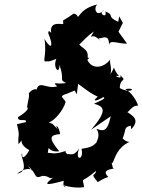

<svg xmlns="http://www.w3.org/2000/svg" viewBox="-20 -825 647 872"><path d="M420 -660C423 -629 477 -690 475 -620C478 -648 517 -625 557 -627L518 -681L538 -721C517 -755 524 -761 517 -726C460 -751 504 -756 458 -773C471 -738 420 -763 453 -780C415 -741 403 -792 423 -805C327 -783 340 -721 327 -764C335 -717 340 -762 314 -763C253 -719 269 -744 267 -716C256 -713 214 -729 211 -687C218 -659 200 -701 199 -674C222 -621 217 -591 182 -648C195 -564 165 -539 196 -547C194 -552 186 -536 236 -558C218 -517 251 -483 250 -530C276 -459 245 -466 280 -448C240 -440 212 -457 240 -433C190 -417 154 -468 144 -409C160 -400 147 -442 111 -402C114 -382 109 -380 102 -334C102 -344 126 -331 62 -293C59 -267 105 -291 97 -270L57 -261C73 -194 60 -225 64 -170C104 -214 45 -181 113 -143C95 -109 77 -99 81 -129C65 -122 121 -47 57 -36C130 -91 147 -16 107 -71C152 -35 131 -9 172 -26C207 -29 203 -1 233 -27C171 18 185 19 270 -4C259 37 302 28 255 12C307 31 349 27 362 25C355 -28 343 14 416 -49C414 -22 385 -44 424 2C482 -34 476 -11 464 -31C442 -60 518 -58 493 -62C478 -126 480 -69 493 -88C502 -107 512 -155 569 -181C569 -181 558 -177 537 -196C554 -236 541 -248 574 -254L576 -238C617 -281 585 -299 550 -321C563 -300 572 -348 607 -345C604 -360 579 -407 548 -420C603 -431 579 -395 524 -425C525 -477 563 -450 522 -487C548 -456 479 -488 521 -479C478 -528 518 -535 472 -475C499 -502 472 -542 482 -557C450 -511 386 -506 372 -568C361 -538 396 -563 378 -564C384 -610 339 -603 332 -642C333 -596 346 -640 406 -682C378 -625 394 -691 436 -638ZM219 -262 202 -269C225 -275 268 -323 278 -362C270 -383 234 -388 304 -405C282 -398 255 -389 320 -414C333 -383 327 -399 335 -444C387 -406 395 -399 424 -386C391 -358 426 -369 449 -384C466 -378 430 -365 407 -354C451 -341 472 -327 394 -236L483 -297C466 -218 445 -232 418 -240C450 -193 382 -153 451 -201C403 -183 430 -160 350 -149C364 -97 316 -91 340 -152C309 -101 288 -140 280 -117C317 -115 265 -129 280 -140C247 -129 233 -126 197 -131C204 -178 193 -130 249 -138C195 -203 210 -212 253 -216C248 -256 225 -263 243 -237Z"/></svg>

Font: Asimov Aggro
Style: It
Weight: 500
Designer: Google
Version: Version 2.000980; 2014